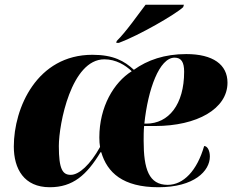

<svg xmlns="http://www.w3.org/2000/svg" viewBox="-20 -776 975 806"><path d="M470 -604 468 -596H479C565 -628 717 -716 749 -746L752 -756H591C559 -714 508 -641 470 -604ZM189 10C286 10 344 -41 402 -137H405C430 -52 495 10 645 10C795 10 861 -58 861 -119C861 -143 851 -163 837 -163C807 -59 750 0 684 0C605 0 583 -66 583 -185C583 -204 583 -227 585 -247H631C807 -247 935 -319 935 -429C935 -505 874 -549 762 -549C671 -549 599 -524 542 -483C502 -520 456 -546 368 -546C135 -546 38 -323 38 -161C38 -67 81 10 189 10ZM594 -257H586C601 -401 649 -534 713 -534C741 -534 753 -515 753 -475C753 -337 688 -257 594 -257ZM277 -42C243 -42 227 -65 227 -163C227 -255 279 -527 418 -527C467 -527 507 -502 533 -477C458 -430 397 -328 397 -199C397 -183 398 -171 400 -159C359 -85 312 -42 277 -42Z"/></svg>

Font: Noto Serif Display Black
Style: Italic
Weight: 900
Italic angle: -12°
Designer: Monotype Design Team
Foundry: Monotype Imaging Inc.
Version: Version 2.009